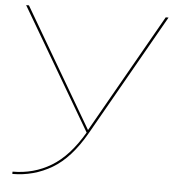

<svg xmlns="http://www.w3.org/2000/svg" viewBox="-56 -638 887 920"><g transform="rotate(5 388.0 -178.0)"><path d="M37 227.5V216.5Q139 216.5 222.5 166Q306 116 374.5 -1L32.5 -584H46L380 -13.5L704 -584H717.5L385.5 0Q315 124 227.5 175.8Q140 227.5 37 227.5Z"/></g></svg>

Font: Anybody UltraExpanded Thin
Style: Regular
Weight: 100
Width: 9
Designer: Tyler Finck
Foundry: Etcetera Type Company
Version: Version 1.010; ttfautohint (v1.8.3) -l 8 -r 50 -G 200 -x 14 